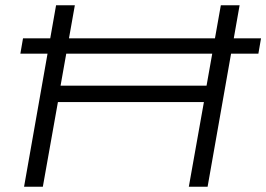

<svg xmlns="http://www.w3.org/2000/svg" viewBox="-20 -706 1007 726"><path d="M71 0 192 -686H263L209 -382H761L815 -686H886L765 0H694L751 -320H199L142 0ZM57 -503 67 -561H967L957 -503Z"/></svg>

Font: Archivo Expanded ExtraLight
Style: Italic
Weight: 250
Width: 7
Italic angle: -10°
Designer: Hector Gatti
Foundry: Omnibus-Type
Version: Version 2.001